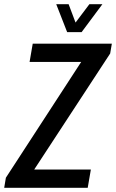

<svg xmlns="http://www.w3.org/2000/svg" viewBox="-43 -895 553 915"><path d="M-23 0 -15 -48 344 -600H98L113 -687H490L482 -640L120 -87H390L375 0ZM445 -875 346 -742H277L225 -875H284L330 -753H291L383 -875Z"/></svg>

Font: Archivo ExtraCondensed Medium
Style: Italic
Weight: 500
Width: 2
Italic angle: -10°
Designer: Hector Gatti
Foundry: Omnibus-Type
Version: Version 2.001